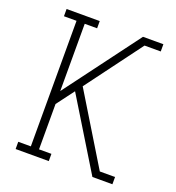

<svg xmlns="http://www.w3.org/2000/svg" viewBox="-133 -841 866 947"><g transform="rotate(20 300.0 -367.5)"><path d="M458 0 233 -368 164 -276V-38H229V0H55V-38H121V-697H55V-735H229V-697H164V-344L456 -735H563V-697H478L260 -404L483 -38H563V0Z"/></g></svg>

Font: Iosevka Etoile Extralight
Style: Regular
Weight: 200
Designer: Belleve Invis
Foundry: Belleve Invis
Version: Version 22.1.2; ttfautohint (v1.8.4)